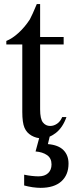

<svg xmlns="http://www.w3.org/2000/svg" viewBox="-20 -660 350 926"><path d="M173.5 -640.5V-481.5H287V-445.5H173.5V-133Q173.5 -86.5 187 -69.5Q200.5 -52.5 222 -52.5Q239.5 -52.5 255.5 -63.5Q271.5 -74.5 280 -95.5H300.5Q282.5 -44.5 249.2 -18.8Q216 7 180 7Q155 7 131.8 -6.2Q108.5 -19.5 98 -44.2Q87.5 -69 87.5 -120.5V-445.5H10.5V-462.5Q40 -474.5 70 -502Q100 -529.5 124 -566.5Q135.5 -587.5 157.5 -640.5ZM310.5 129Q310.5 183.5 275.8 214.8Q241 246 175.5 246Q167.5 246 157.5 245.2Q147.5 244.5 137 243Q126.5 241.5 116 239.2Q105.5 237 96.5 234.5V182.5Q115 186.5 133.5 188.5Q152 190.5 166 190.5Q195.5 190.5 212 175Q228.5 159.5 228.5 133Q228.5 103 206.8 88Q185 73 151.5 70.5L173 -9H221.5L211 35Q261 39 285.8 63.8Q310.5 88.5 310.5 129Z"/></svg>

Font: MM Phetkon
Style: Regular
Weight: 400
Designer: Khon Soe Zaw Thu
Version: Version 1.00 July 15, 2016, initial release